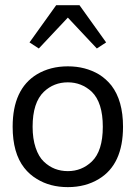

<svg xmlns="http://www.w3.org/2000/svg" viewBox="-20 -728 534 756"><path d="M108.4 -229Q108.4 -181.6 120.4 -146.2Q132.3 -110.8 152.6 -91.6Q172.9 -72.3 196.5 -63.2Q220.2 -54.2 247.1 -54.2Q301.8 -54.2 341.3 -91.8Q384.8 -133.3 384.8 -229Q384.8 -324.2 341.3 -366.7Q301.3 -403.8 247.1 -403.8Q191.9 -403.8 152.8 -366.7Q108.4 -324.2 108.4 -229ZM29.8 -229Q29.8 -377 125 -435.1Q177.7 -466.8 247.1 -466.8Q315.9 -466.8 369.6 -435.1Q397.9 -417.5 418.9 -391.1Q464.4 -331.5 464.4 -229Q464.4 -80.6 369.6 -23.4Q316.9 8.8 247.1 8.8Q176.8 8.8 125 -23.4Q96.2 -40.5 75.2 -67.4Q29.8 -125.5 29.8 -229ZM247.1 -658.7 132.8 -537.1 96.2 -561 201.2 -707.5H293L397.9 -561L361.3 -537.1Z"/></svg>

Font: Molengo
Style: Regular
Weight: 400
Designer: moyogo
Foundry: moyogo
Version: Version 0.11; ttfautohint (v0.8) -G 32 -r 16 -x